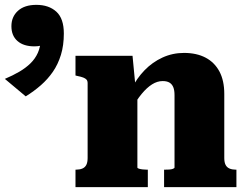

<svg xmlns="http://www.w3.org/2000/svg" viewBox="-273 -771 994 791"><path d="M38 0V-72H40Q55 -72 66 -76.5Q77 -81 82.5 -91.5Q88 -102 88 -120V-428Q88 -438 83.5 -443Q79 -448 70 -451.5Q61 -455 46 -458L38 -460V-541H273L285 -416L293 -414V-81Q293 -78 299.5 -76Q306 -74 315 -73Q324 -72 332 -72H336V0ZM701 0H403V-72H406Q414 -72 423.5 -72.5Q433 -73 439.5 -75.5Q446 -78 446 -81V-379Q446 -399 441 -411.5Q436 -424 425.5 -430.5Q415 -437 397 -437Q375 -437 353.5 -423.5Q332 -410 310.5 -384Q289 -358 266 -317L269 -405Q290 -448 322.5 -481.5Q355 -515 396.5 -534Q438 -553 485 -553Q537 -553 574 -533.5Q611 -514 631 -476.5Q651 -439 651 -384V-120Q651 -102 656.5 -91.5Q662 -81 673 -76.5Q684 -72 698 -72H701ZM-167 -374 -253 -446Q-220 -460 -193.5 -475.5Q-167 -491 -147.5 -510Q-128 -529 -117 -553.5Q-106 -578 -105 -611L-80 -594Q-91 -586 -104 -583Q-117 -580 -131 -580Q-176 -580 -201 -602Q-226 -624 -226 -663Q-226 -702 -199 -726.5Q-172 -751 -123 -751Q-72 -751 -41 -723Q-10 -695 -10 -633Q-10 -584 -22 -545Q-34 -506 -55 -475.5Q-76 -445 -104.5 -420Q-133 -395 -167 -374Z"/></svg>

Font: Roboto Serif ExtraBold
Style: Regular
Weight: 800
Designer: Greg Gazdowicz
Foundry: Commercial Type
Version: Version 1.008